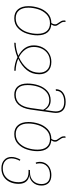

<svg xmlns="http://www.w3.org/2000/svg" viewBox="888 -1666 974 2791"><g transform="rotate(90 1375.5 -270.0)"><path d="M493 -327Q493 -253 468.5 -175.5Q444 -98 388 -44Q332 10 244 10Q161 10 115 -44Q69 -98 69 -196Q69 -270 93.5 -346Q118 -422 173 -475Q228 -528 314 -529Q333 -556 333 -585Q333 -598 327 -609.5Q321 -621 309 -637Q293 -658 285 -674.5Q277 -691 277 -715Q277 -727 278 -733L299 -735Q297 -723 297 -717Q297 -696 305 -680Q313 -664 328 -644Q342 -625 348.5 -612.5Q355 -600 355 -585Q355 -569 350 -556Q345 -543 335 -528Q411 -523 452 -471Q493 -419 493 -327ZM471 -327Q471 -415 431.5 -462Q392 -509 318 -509Q238 -509 187 -458.5Q136 -408 113.5 -336Q91 -264 91 -195Q91 -107 131 -59Q171 -11 244 -11Q324 -11 375 -61Q426 -111 448.5 -183.5Q471 -256 471 -327Z M1059 -353Q1059 -249 998.5 -173Q938 -97 832 -48Q874 -29 921 -19.5Q968 -10 1008 -10V10Q959 10 907.5 -2Q856 -14 811 -37Q760 -14 703.5 -2Q647 10 600 10L603 -10Q643 -10 693.5 -20Q744 -30 790 -49Q639 -132 639 -273Q639 -344 669.5 -402.5Q700 -461 754.5 -495Q809 -529 879 -529Q965 -529 1012 -481Q1059 -433 1059 -353ZM811 -57Q914 -104 975 -179Q1036 -254 1036 -353Q1036 -425 995.5 -467Q955 -509 879 -509Q813 -509 764 -478Q715 -447 688.5 -393Q662 -339 662 -274Q662 -200 703 -146Q744 -92 811 -57Z M1621 -594Q1621 -577 1618 -557L1572 -228Q1555 -111 1500.5 -50.5Q1446 10 1357 10Q1279 10 1236.5 -39.5Q1194 -89 1194 -182Q1194 -265 1220 -342.5Q1246 -420 1300.5 -469.5Q1355 -519 1438 -519Q1489 -519 1523.5 -496Q1558 -473 1579 -437L1596 -557Q1599 -577 1599 -593Q1599 -716 1460 -716Q1388 -716 1343 -685Q1298 -654 1299 -595L1276 -593Q1276 -662 1327.5 -699.5Q1379 -737 1461 -737Q1540 -737 1580.5 -700Q1621 -663 1621 -594ZM1575 -410Q1531 -499 1437 -499Q1363 -499 1313 -453Q1263 -407 1239.5 -334.5Q1216 -262 1216 -182Q1216 -97 1252 -54Q1288 -11 1357 -11Q1520 -11 1550 -231Z M2177 -327Q2177 -253 2152.5 -175.5Q2128 -98 2072 -44Q2016 10 1928 10Q1845 10 1799 -44Q1753 -98 1753 -196Q1753 -270 1777.5 -346Q1802 -422 1857 -475Q1912 -528 1998 -529Q2017 -556 2017 -585Q2017 -598 2011 -609.5Q2005 -621 1993 -637Q1977 -658 1969 -674.5Q1961 -691 1961 -715Q1961 -727 1962 -733L1983 -735Q1981 -723 1981 -717Q1981 -696 1989 -680Q1997 -664 2012 -644Q2026 -625 2032.5 -612.5Q2039 -600 2039 -585Q2039 -569 2034 -556Q2029 -543 2019 -528Q2095 -523 2136 -471Q2177 -419 2177 -327ZM2155 -327Q2155 -415 2115.5 -462Q2076 -509 2002 -509Q1922 -509 1871 -458.5Q1820 -408 1797.5 -336Q1775 -264 1775 -195Q1775 -107 1815 -59Q1855 -11 1928 -11Q2008 -11 2059 -61Q2110 -111 2132.5 -183.5Q2155 -256 2155 -327Z M2652 -54Q2652 17 2625 74.5Q2598 132 2546.5 164.5Q2495 197 2425 197Q2351 197 2306 157Q2261 117 2261 52Q2261 -10 2299 -78L2317 -71Q2282 -7 2282 52Q2282 110 2321.5 143.5Q2361 177 2426 177Q2490 177 2535.5 146.5Q2581 116 2604.5 63.5Q2628 11 2628 -54Q2628 -124 2591 -160.5Q2554 -197 2485 -197H2448L2452 -218H2483Q2563 -218 2609 -265Q2655 -312 2655 -386Q2655 -444 2622.5 -476.5Q2590 -509 2524 -509Q2446 -509 2400 -468.5Q2354 -428 2354 -360Q2354 -336 2361 -306L2342 -302Q2332 -334 2332 -360Q2332 -410 2356.5 -448.5Q2381 -487 2425 -508Q2469 -529 2524 -529Q2599 -529 2638 -490.5Q2677 -452 2677 -386Q2677 -310 2632.5 -261.5Q2588 -213 2520 -208Q2578 -206 2615 -166.5Q2652 -127 2652 -54Z"/></g></svg>

Font: FiraGO Thin
Style: Italic
Weight: 100
Italic angle: -8°
Designer: bBox Type GmbH
Foundry: bBox Type GmbH
Version: Version 1.001